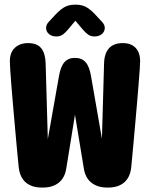

<svg xmlns="http://www.w3.org/2000/svg" viewBox="-20 -813 659 842"><path d="M163.2 9.5Q119.5 9.5 93.2 -12.8Q67 -35.2 62.2 -79.2Q61 -90.5 58.2 -118.8Q55.5 -147.2 51.9 -186.2Q48.3 -225.3 44.4 -269.6Q40.5 -313.8 36.6 -358.1Q32.7 -402.3 29.7 -440.8Q26.7 -479.3 24.9 -506.7Q23.2 -534 23.2 -544Q23.2 -583 45.3 -603.5Q67.3 -624 103.2 -624Q143.2 -624 161.2 -601Q179.3 -578 180.2 -533.2L189.7 -202.7L238.3 -477.2Q245.3 -520 262 -539.6Q278.7 -559.2 308.8 -559.2Q339.2 -559.2 355.9 -539.6Q372.7 -520 379.5 -477.2L427 -204.5L436.3 -533.2Q437.2 -578 457.7 -601Q478.2 -624 518.3 -624Q554.3 -624 574.4 -603.5Q594.5 -583 594.5 -544Q594.5 -535.5 592.8 -509Q591 -482.5 587.9 -444.3Q584.8 -406.2 581 -361.6Q577.2 -317 573.2 -272.1Q569.2 -227.2 565.6 -187.4Q562 -147.7 559.3 -119.1Q556.7 -90.5 555.5 -79.2Q550.8 -35.3 524.5 -12.9Q498.2 9.5 454.8 9.5H450.2Q407.7 9.5 380.6 -12.1Q353.5 -33.7 347.3 -76.2L308.8 -310L271 -76.2Q264.8 -33.8 238.1 -12.2Q211.3 9.5 168.3 9.5ZM427.5 -717.2Q439.5 -704 439.5 -691.1Q439.5 -674.7 427 -663.9Q414.4 -653.1 394.2 -653.1Q377.2 -653.1 365.2 -662.2Q353.2 -671.3 342.8 -683.9L310.5 -722.1L278.5 -683.8Q267.7 -670.4 255.9 -661.8Q244.2 -653.1 227.2 -653.1Q207 -653.1 194.5 -663.9Q182.1 -674.8 182.1 -691.2Q182.1 -697 184.8 -703.8Q187.5 -710.5 193.8 -717.2L213.4 -738.2Q236.8 -764.9 257.8 -778.8Q278.8 -792.7 310.4 -792.7Q342.6 -792.7 363.3 -779Q384.1 -765.3 407.9 -738.2Z"/></svg>

Font: Sono ExtraLight
Style: Regular
Weight: 200
Designer: Tyler Finck
Foundry: Tyler Finck
Version: Version 2.112